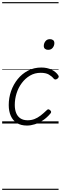

<svg xmlns="http://www.w3.org/2000/svg" viewBox="-20 -1145 564 1780"><path d="M230 19Q174 19 136.5 -4.5Q99 -28 80 -71Q61 -114 61 -171Q61 -238 82.5 -300Q104 -362 144 -411.5Q184 -461 239.5 -490Q295 -519 363 -519Q418 -519 459 -498.5Q500 -478 520 -447Q526 -438 524 -431Q522 -424 512 -415Q502 -408 493.5 -408Q485 -408 478 -416Q459 -439 431.5 -454.5Q404 -470 357 -470Q302 -470 258 -444Q214 -418 182 -375Q150 -332 133.5 -279.5Q117 -227 117 -172Q117 -129 130 -97Q143 -65 169.5 -47.5Q196 -30 236 -30Q270 -30 299 -41Q328 -52 356 -73.5Q384 -95 414 -124Q422 -133 430.5 -131Q439 -129 445 -123Q453 -116 454 -108.5Q455 -101 447 -92Q415 -54 378 -29.5Q341 -5 303 7Q265 19 230 19ZM426 -683Q409 -683 397.5 -692Q386 -701 386 -719Q386 -743 401 -762.5Q416 -782 443 -782Q461 -782 472.5 -773Q484 -764 484 -745Q484 -722 469 -702.5Q454 -683 426 -683ZM0 605H523V615H0ZM0 -20H523V0H0ZM0 -505H523V-500H0ZM0 -1125H523V-1115H0Z"/></svg>

Font: Playwrite CU Guides
Style: Regular
Weight: 400
Designer: Veronika Burian, José Scaglione
Foundry: TypeTogether
Version: Version 1.003